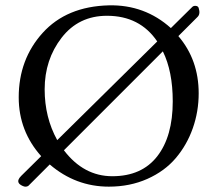

<svg xmlns="http://www.w3.org/2000/svg" viewBox="-20 -684 813 718"><path d="M380 -625Q274 -625 210.5 -543Q147 -461 147 -350Q147 -245 194 -160L568 -529Q503 -625 380 -625ZM50 -320Q50 -462 139.5 -561Q229 -660 387 -664Q521 -667 619 -579L699 -658Q704 -663 712.5 -662Q721 -661 723 -654Q730 -632 719 -621L647 -549Q723 -460 723 -335Q723 -267 701 -204.5Q679 -142 637.5 -93Q596 -44 531 -15Q466 14 387 14Q263 14 166 -69L86 11Q77 17 65 11.5Q53 6 50 0Q44 -11 59 -26L134 -100Q50 -194 50 -320ZM589 -492 219 -122Q293 -25 400 -25Q510 -25 568 -99.5Q626 -174 626 -305Q626 -417 589 -492Z"/></svg>

Font: EB Garamond
Style: SC
Weight: 400
Version: Version 000.010